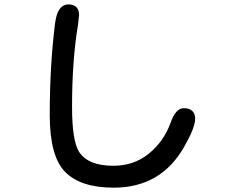

<svg xmlns="http://www.w3.org/2000/svg" viewBox="-20 -804 1040 882"><path d="M293.5 -783.7Q318.4 -783.7 330.8 -771.2Q343.3 -758.8 343.3 -735.4V-734.9L338.4 -690.4Q311 -527.8 311 -313.5Q311 -156.7 343.3 -106.4Q384.8 -42.5 501 -42.5Q595.7 -42.5 664.1 -98.6Q732.9 -154.8 763.7 -240.2Q787.1 -307.1 824.2 -307.1Q850.6 -307.1 863.8 -293.9Q876.5 -281.2 876.5 -257.8Q876.5 -231.9 855 -185.1Q844.2 -162.1 828.1 -133.3Q721.7 58.1 502 58.1Q351.6 58.1 280 -13.4Q208.5 -85 208.5 -275.4Q208.5 -501.5 232.9 -696.8Q239.7 -749.5 260.7 -770Q274.4 -783.7 293.5 -783.7Z"/></svg>

Font: YuPearl-Medium
Style: Medium
Weight: 500
Designer: Max Yao
Foundry: Max-Everyday
Version: Version 1.011; ttfautohint (v1.8.3)